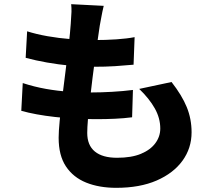

<svg xmlns="http://www.w3.org/2000/svg" viewBox="-20 -834 1040 920"><path d="M477 -806Q470 -777 466 -754Q462 -731 458 -711Q455 -691 449.5 -653Q444 -615 437 -565Q430 -515 423.5 -461.5Q417 -408 411 -356.5Q405 -305 401.5 -263.5Q398 -222 398 -197Q398 -138 434.5 -108Q471 -78 541 -78Q610 -78 655.5 -97Q701 -116 724.5 -148Q748 -180 748 -218Q748 -268 721.5 -315Q695 -362 647 -408L802 -441Q852 -377 875 -320.5Q898 -264 898 -200Q898 -124 854.5 -64Q811 -4 730.5 31Q650 66 537 66Q455 66 393 41Q331 16 296 -36.5Q261 -89 261 -174Q261 -204 266 -255.5Q271 -307 278.5 -369.5Q286 -432 294.5 -497Q303 -562 309.5 -620Q316 -678 319 -720Q322 -758 322.5 -777Q323 -796 321 -814ZM110 -684Q154 -670 208 -660.5Q262 -651 319 -646.5Q376 -642 428 -642Q487 -642 538 -645.5Q589 -649 625 -656L620 -524Q576 -520 531.5 -517Q487 -514 424 -514Q372 -514 315.5 -519.5Q259 -525 205 -534.5Q151 -544 103 -557ZM89 -436Q144 -418 200.5 -408Q257 -398 312 -394.5Q367 -391 419 -391Q463 -391 516.5 -394Q570 -397 617 -403L613 -272Q574 -267 531 -265Q488 -263 442 -263Q337 -263 243.5 -273.5Q150 -284 82 -303Z"/></svg>

Font: Noto Sans KR ExtraBold
Style: Regular
Weight: 800
Designer: Ryoko NISHIZUKA  (kana, bopomofo & ideographs); Paul D. Hunt (Latin, Greek & Cyrillic); Sandoll Communications , Soo-you
Foundry: Adobe
Version: Version 2.004-H2;hotconv 1.0.118;makeotfexe 2.5.65603